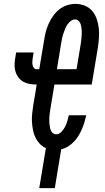

<svg xmlns="http://www.w3.org/2000/svg" viewBox="-20 -763 540 988"><path d="M182 205 216 0H219Q200 -7 186 -21.5Q172 -36 163 -54Q154 -72 150 -92.5Q146 -113 144.5 -134.5Q143 -156 145.5 -177.5Q148 -199 151 -221L169 -328H167Q150 -328 132.5 -331Q115 -334 100.5 -342Q86 -350 75.5 -363.5Q65 -377 60 -393Q55 -409 55 -427Q55 -445 58 -462L63 -493H153L148 -462Q147 -454 146.5 -445.5Q146 -437 147.5 -429Q149 -421 154 -414Q159 -407 167 -407H182L207 -556Q210 -577 215.5 -598.5Q221 -620 230.5 -641Q240 -662 253.5 -681Q267 -700 285 -714.5Q303 -729 325 -736Q347 -743 368 -743Q394 -743 417 -733.5Q440 -724 455 -706Q470 -688 478 -664.5Q486 -641 488.5 -616.5Q491 -592 489 -566Q487 -540 483 -514L452 -328H260L240 -207Q238 -195 236 -181.5Q234 -168 233.5 -155Q233 -142 234 -129.5Q235 -117 237.5 -104.5Q240 -92 248 -82Q256 -72 269 -72Q284 -72 296 -84.5Q308 -97 315 -111Q322 -125 326.5 -140Q331 -155 334 -170H424Q420 -152 414.5 -134Q409 -116 401.5 -98.5Q394 -81 384 -64.5Q374 -48 360.5 -34Q347 -20 330.5 -9.5Q314 1 295 5L262 205ZM273 -407H374L394 -528Q396 -537 397 -547Q398 -557 399 -566.5Q400 -576 400.5 -586Q401 -596 400.5 -605.5Q400 -615 398.5 -624.5Q397 -634 393.5 -642.5Q390 -651 383 -657Q376 -663 366 -663Q354 -663 343.5 -654.5Q333 -646 326 -635.5Q319 -625 314.5 -613Q310 -601 306 -589.5Q302 -578 299.5 -566Q297 -554 295 -542Z"/></svg>

Font: Iosevka Slab Medium Oblique
Style: Regular
Weight: 500
Italic angle: -9°
Monospace: yes
Designer: Belleve Invis
Foundry: Belleve Invis
Version: Version 11.1.1; ttfautohint (v1.8.3)